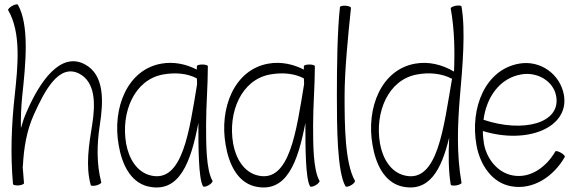

<svg xmlns="http://www.w3.org/2000/svg" viewBox="-20 -834 2618 872"><path d="M84 -81C88 -161 101 -241 134 -314C184 -425 248 -545 339 -500C415 -461 413 -360 399 -270C384 -178 368 -81 392 6C393 11 405 11 418 8C431 4 441 -2 440 -6C418 -90 420 -178 433 -264C450 -372 456 -494 365 -542C255 -600 161 -465 101 -326C90 -302 82 -277 75 -252C74 -300 76 -349 81 -398C96 -540 115 -718 61 -813C58 -816 47 -814 35 -807C23 -800 15 -791 17 -788C77 -685 61 -534 47 -402C32 -268 27 -132 39 2C39 6 51 9 65 8C78 7 89 2 89 -2C87 -27 85 -52 83 -77C83 -78 84 -80 84 -81Z M945 -13C916 -63 916 -180 916 -267C916 -356 924 -444 924 -533C924 -538 912 -541 899 -541C885 -541 874 -538 874 -533C874 -528 874 -523 874 -518C825 -543 769 -555 713 -545C558 -518 489 -343 519 -175C533 -92 570 -9 649 12C796 48 847 -99 881 -276C881 -273 881 -270 881 -267C881 -171 881 -24 902 12C904 16 916 14 928 7C940 0 947 -9 945 -13ZM665 -37C601 -52 565 -115 553 -181C528 -324 590 -473 722 -496C774 -505 829 -502 874 -478C875 -469 875 -460 875 -451C840 -241 810 -2 665 -37Z M1431 -13C1402 -63 1402 -180 1402 -267C1402 -356 1410 -444 1410 -533C1410 -538 1398 -541 1385 -541C1371 -541 1360 -538 1360 -533C1360 -528 1360 -523 1360 -518C1311 -543 1255 -555 1199 -545C1044 -518 975 -343 1005 -175C1019 -92 1056 -9 1135 12C1282 48 1333 -99 1367 -276C1367 -273 1367 -270 1367 -267C1367 -171 1367 -24 1388 12C1390 16 1402 14 1414 7C1426 0 1433 -9 1431 -13ZM1151 -37C1087 -52 1051 -115 1039 -181C1014 -324 1076 -473 1208 -496C1260 -505 1315 -502 1360 -478C1361 -469 1361 -460 1361 -451C1326 -241 1296 -2 1151 -37Z M1524 -802C1512 -694 1510 -534 1510 -400C1510 -259 1511 -54 1549 12C1551 16 1563 14 1575 7C1587 0 1594 -9 1592 -13C1546 -94 1545 -267 1545 -400C1545 -508 1560 -666 1574 -798C1575 -802 1564 -807 1550 -808C1536 -809 1525 -806 1524 -802Z M2027 -796C2044 -701 2046 -605 2042 -509C1989 -540 1928 -556 1866 -545C1711 -518 1642 -343 1672 -175C1686 -92 1723 -9 1802 12C1930 43 1985 -64 2020 -209C2016 -130 2017 -55 2027 4C2028 9 2039 10 2053 8C2067 5 2077 0 2076 -4C2053 -134 2058 -267 2069 -398C2081 -534 2095 -697 2076 -804C2076 -809 2064 -810 2050 -808C2037 -805 2026 -800 2027 -796ZM1818 -37C1754 -52 1718 -115 1706 -181C1681 -324 1743 -473 1875 -496C1929 -506 1986 -501 2033 -476C1995 -260 1969 0 1818 -37Z M2545 -121C2547 -125 2540 -133 2528 -140C2516 -147 2504 -150 2502 -146C2461 -75 2389 -23 2310 -37C2241 -49 2191 -111 2178 -181C2175 -200 2173 -219 2173 -239C2374 -177 2567 -254 2541 -403C2524 -498 2433 -562 2338 -545C2183 -518 2114 -343 2144 -175C2160 -85 2215 -3 2302 12C2401 30 2494 -32 2545 -121ZM2347 -496C2420 -509 2494 -466 2506 -397C2528 -273 2354 -230 2176 -290C2189 -392 2249 -479 2347 -496Z"/></svg>

Font: Nupuram Condensed Thin
Style: Regular
Weight: 100
Width: 3
Designer: Santhosh Thottingal (santhosh.thottingal@gmail.com)
Foundry: SMC
Version: Version 1.000